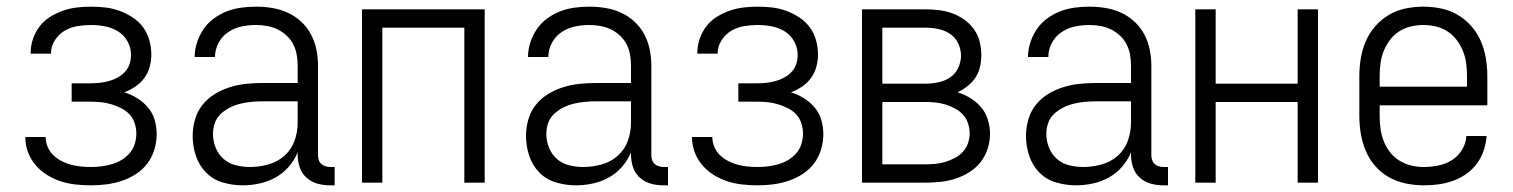

<svg xmlns="http://www.w3.org/2000/svg" viewBox="-20 -548 4540 576"><path d="M253 8Q230 8 207 5.5Q184 3 162.5 -4Q141 -11 121.5 -23Q102 -35 87 -52.5Q72 -70 64 -91.5Q56 -113 56 -136V-137H117Q117 -122 123 -107.5Q129 -93 140 -82.5Q151 -72 164.5 -65Q178 -58 192.5 -54Q207 -50 222.5 -48.5Q238 -47 253 -47Q269 -47 284.5 -49Q300 -51 315.5 -55.5Q331 -60 344.5 -68Q358 -76 368.5 -88Q379 -100 384 -115.5Q389 -131 389 -147Q389 -163 384 -178.5Q379 -194 368 -205.5Q357 -217 342.5 -224Q328 -231 313 -235.5Q298 -240 282 -241.5Q266 -243 250 -243H195V-298H250Q264 -298 278 -299.5Q292 -301 305.5 -304.5Q319 -308 332 -315Q345 -322 354.5 -332Q364 -342 368.5 -355.5Q373 -369 373 -384Q373 -405 362.5 -424Q352 -443 334 -454Q316 -465 295 -469Q274 -473 253 -473Q232 -473 211.5 -469.5Q191 -466 173.5 -455.5Q156 -445 144.5 -427Q133 -409 133 -388V-387H72V-390Q72 -411 79 -431.5Q86 -452 99 -469Q112 -486 130.5 -497.5Q149 -509 169 -516Q189 -523 210.5 -525.5Q232 -528 253 -528Q275 -528 296.5 -525.5Q318 -523 338.5 -515.5Q359 -508 377.5 -496Q396 -484 409 -466.5Q422 -449 428 -427.5Q434 -406 434 -384Q434 -366 429 -347.5Q424 -329 413 -314Q402 -299 386.5 -288.5Q371 -278 353 -271Q373 -265 391.5 -253.5Q410 -242 424 -225.5Q438 -209 444 -188Q450 -167 450 -146Q450 -122 443 -99Q436 -76 422 -57.5Q408 -39 388 -26Q368 -13 345.5 -5.5Q323 2 299.5 5Q276 8 253 8Z M708 8Q678 8 648.5 -0.5Q619 -9 598 -30.5Q577 -52 567.5 -81Q558 -110 558 -140Q558 -165 565 -189.5Q572 -214 587.5 -233.5Q603 -253 624.5 -266Q646 -279 670 -286.5Q694 -294 718.5 -296.5Q743 -299 768 -299H873V-352Q873 -368 870 -384.5Q867 -401 859.5 -415.5Q852 -430 839.5 -441.5Q827 -453 812.5 -460Q798 -467 781.5 -470Q765 -473 748 -473Q726 -473 704.5 -468.5Q683 -464 664.5 -451.5Q646 -439 635.5 -419Q625 -399 625 -377H564Q564 -399 571 -420.5Q578 -442 590.5 -460.5Q603 -479 621.5 -492.5Q640 -506 660.5 -514Q681 -522 703.5 -525Q726 -528 748 -528Q773 -528 797 -524Q821 -520 843 -510Q865 -500 883 -483.5Q901 -467 912.5 -445.5Q924 -424 929 -400Q934 -376 934 -352V-84Q934 -76 936 -69Q938 -62 943 -57Q948 -52 955.5 -49.5Q963 -47 970 -47H984V8H970Q951 8 932.5 3Q914 -2 899.5 -15Q885 -28 879 -46.5Q873 -65 873 -84V-91Q863 -67 846 -47.5Q829 -28 806.5 -15.5Q784 -3 758.5 2.5Q733 8 708 8ZM730 -47Q757 -47 784.5 -54.5Q812 -62 833 -80.5Q854 -99 863.5 -125.5Q873 -152 873 -180V-244H768Q752 -244 735 -242.5Q718 -241 701.5 -237Q685 -233 670 -225.5Q655 -218 642.5 -206.5Q630 -195 624.5 -179Q619 -163 619 -146Q619 -125 627 -105Q635 -85 651 -71Q667 -57 688 -52Q709 -47 730 -47Z M1066 0V-520H1434V0H1373V-465H1127V0Z M1708 8Q1678 8 1648.5 -0.5Q1619 -9 1598 -30.5Q1577 -52 1567.5 -81Q1558 -110 1558 -140Q1558 -165 1565 -189.5Q1572 -214 1587.5 -233.5Q1603 -253 1624.5 -266Q1646 -279 1670 -286.5Q1694 -294 1718.5 -296.5Q1743 -299 1768 -299H1873V-352Q1873 -368 1870 -384.5Q1867 -401 1859.5 -415.5Q1852 -430 1839.5 -441.5Q1827 -453 1812.5 -460Q1798 -467 1781.5 -470Q1765 -473 1748 -473Q1726 -473 1704.5 -468.5Q1683 -464 1664.5 -451.5Q1646 -439 1635.5 -419Q1625 -399 1625 -377H1564Q1564 -399 1571 -420.5Q1578 -442 1590.5 -460.5Q1603 -479 1621.5 -492.5Q1640 -506 1660.5 -514Q1681 -522 1703.5 -525Q1726 -528 1748 -528Q1773 -528 1797 -524Q1821 -520 1843 -510Q1865 -500 1883 -483.5Q1901 -467 1912.5 -445.5Q1924 -424 1929 -400Q1934 -376 1934 -352V-84Q1934 -76 1936 -69Q1938 -62 1943 -57Q1948 -52 1955.5 -49.5Q1963 -47 1970 -47H1984V8H1970Q1951 8 1932.5 3Q1914 -2 1899.5 -15Q1885 -28 1879 -46.5Q1873 -65 1873 -84V-91Q1863 -67 1846 -47.5Q1829 -28 1806.5 -15.5Q1784 -3 1758.5 2.5Q1733 8 1708 8ZM1730 -47Q1757 -47 1784.5 -54.5Q1812 -62 1833 -80.5Q1854 -99 1863.5 -125.5Q1873 -152 1873 -180V-244H1768Q1752 -244 1735 -242.5Q1718 -241 1701.5 -237Q1685 -233 1670 -225.5Q1655 -218 1642.5 -206.5Q1630 -195 1624.5 -179Q1619 -163 1619 -146Q1619 -125 1627 -105Q1635 -85 1651 -71Q1667 -57 1688 -52Q1709 -47 1730 -47Z M2253 8Q2230 8 2207 5.5Q2184 3 2162.5 -4Q2141 -11 2121.5 -23Q2102 -35 2087 -52.5Q2072 -70 2064 -91.5Q2056 -113 2056 -136V-137H2117Q2117 -122 2123 -107.5Q2129 -93 2140 -82.5Q2151 -72 2164.5 -65Q2178 -58 2192.5 -54Q2207 -50 2222.5 -48.5Q2238 -47 2253 -47Q2269 -47 2284.5 -49Q2300 -51 2315.5 -55.5Q2331 -60 2344.5 -68Q2358 -76 2368.5 -88Q2379 -100 2384 -115.5Q2389 -131 2389 -147Q2389 -163 2384 -178.5Q2379 -194 2368 -205.5Q2357 -217 2342.5 -224Q2328 -231 2313 -235.5Q2298 -240 2282 -241.5Q2266 -243 2250 -243H2195V-298H2250Q2264 -298 2278 -299.5Q2292 -301 2305.5 -304.5Q2319 -308 2332 -315Q2345 -322 2354.5 -332Q2364 -342 2368.5 -355.5Q2373 -369 2373 -384Q2373 -405 2362.5 -424Q2352 -443 2334 -454Q2316 -465 2295 -469Q2274 -473 2253 -473Q2232 -473 2211.5 -469.5Q2191 -466 2173.5 -455.5Q2156 -445 2144.5 -427Q2133 -409 2133 -388V-387H2072V-390Q2072 -411 2079 -431.5Q2086 -452 2099 -469Q2112 -486 2130.5 -497.5Q2149 -509 2169 -516Q2189 -523 2210.5 -525.5Q2232 -528 2253 -528Q2275 -528 2296.5 -525.5Q2318 -523 2338.5 -515.5Q2359 -508 2377.5 -496Q2396 -484 2409 -466.5Q2422 -449 2428 -427.5Q2434 -406 2434 -384Q2434 -366 2429 -347.5Q2424 -329 2413 -314Q2402 -299 2386.5 -288.5Q2371 -278 2353 -271Q2373 -265 2391.5 -253.5Q2410 -242 2424 -225.5Q2438 -209 2444 -188Q2450 -167 2450 -146Q2450 -122 2443 -99Q2436 -76 2422 -57.5Q2408 -39 2388 -26Q2368 -13 2345.5 -5.5Q2323 2 2299.5 5Q2276 8 2253 8Z M2566 0V-520H2757Q2777 -520 2797.5 -517.5Q2818 -515 2837 -508Q2856 -501 2873 -489Q2890 -477 2902 -460Q2914 -443 2919 -423Q2924 -403 2924 -382Q2924 -365 2920 -347.5Q2916 -330 2906.5 -315.5Q2897 -301 2883 -290Q2869 -279 2853 -271Q2873 -265 2891.5 -253.5Q2910 -242 2923.5 -226Q2937 -210 2943.5 -189Q2950 -168 2950 -147Q2950 -124 2943 -102Q2936 -80 2922 -62Q2908 -44 2888 -31.5Q2868 -19 2846.5 -12Q2825 -5 2802 -2.5Q2779 0 2757 0ZM2757 -297Q2776 -297 2795 -301Q2814 -305 2830 -315.5Q2846 -326 2854.5 -344Q2863 -362 2863 -381Q2863 -400 2854.5 -418Q2846 -436 2830 -446.5Q2814 -457 2795 -461Q2776 -465 2757 -465H2627V-297ZM2627 -55H2757Q2772 -55 2787 -56.5Q2802 -58 2816.5 -62.5Q2831 -67 2844.5 -74Q2858 -81 2868.5 -92.5Q2879 -104 2884 -118.5Q2889 -133 2889 -148Q2889 -163 2884 -178Q2879 -193 2869 -204Q2859 -215 2845 -222.5Q2831 -230 2816.5 -234.5Q2802 -239 2787 -240.5Q2772 -242 2757 -242H2627Z M3208 8Q3178 8 3148.5 -0.5Q3119 -9 3098 -30.5Q3077 -52 3067.5 -81Q3058 -110 3058 -140Q3058 -165 3065 -189.5Q3072 -214 3087.5 -233.5Q3103 -253 3124.5 -266Q3146 -279 3170 -286.5Q3194 -294 3218.5 -296.5Q3243 -299 3268 -299H3373V-352Q3373 -368 3370 -384.5Q3367 -401 3359.5 -415.5Q3352 -430 3339.5 -441.5Q3327 -453 3312.5 -460Q3298 -467 3281.5 -470Q3265 -473 3248 -473Q3226 -473 3204.5 -468.5Q3183 -464 3164.5 -451.5Q3146 -439 3135.5 -419Q3125 -399 3125 -377H3064Q3064 -399 3071 -420.5Q3078 -442 3090.5 -460.5Q3103 -479 3121.5 -492.5Q3140 -506 3160.5 -514Q3181 -522 3203.5 -525Q3226 -528 3248 -528Q3273 -528 3297 -524Q3321 -520 3343 -510Q3365 -500 3383 -483.5Q3401 -467 3412.5 -445.5Q3424 -424 3429 -400Q3434 -376 3434 -352V-84Q3434 -76 3436 -69Q3438 -62 3443 -57Q3448 -52 3455.5 -49.5Q3463 -47 3470 -47H3484V8H3470Q3451 8 3432.5 3Q3414 -2 3399.5 -15Q3385 -28 3379 -46.5Q3373 -65 3373 -84V-91Q3363 -67 3346 -47.5Q3329 -28 3306.5 -15.5Q3284 -3 3258.5 2.5Q3233 8 3208 8ZM3230 -47Q3257 -47 3284.5 -54.5Q3312 -62 3333 -80.5Q3354 -99 3363.5 -125.5Q3373 -152 3373 -180V-244H3268Q3252 -244 3235 -242.5Q3218 -241 3201.5 -237Q3185 -233 3170 -225.5Q3155 -218 3142.5 -206.5Q3130 -195 3124.5 -179Q3119 -163 3119 -146Q3119 -125 3127 -105Q3135 -85 3151 -71Q3167 -57 3188 -52Q3209 -47 3230 -47Z M3566 0V-520H3627V-297H3873V-520H3934V0H3873V-242H3627V0Z M4251 8Q4225 8 4198 2.5Q4171 -3 4147.5 -16Q4124 -29 4106 -49.5Q4088 -70 4077.5 -95Q4067 -120 4062.5 -146.5Q4058 -173 4058 -200V-320Q4058 -347 4062.5 -373.5Q4067 -400 4077.5 -424.5Q4088 -449 4106 -469.5Q4124 -490 4147 -503.5Q4170 -517 4196.5 -522.5Q4223 -528 4250 -528Q4277 -528 4303.5 -522.5Q4330 -517 4353 -503.5Q4376 -490 4394 -469.5Q4412 -449 4422.5 -424.5Q4433 -400 4437.5 -373.5Q4442 -347 4442 -320V-232H4119V-200Q4119 -181 4121.5 -162Q4124 -143 4131 -125Q4138 -107 4150 -91.5Q4162 -76 4178.5 -66Q4195 -56 4213.5 -51.5Q4232 -47 4251 -47Q4273 -47 4295 -51.5Q4317 -56 4335.5 -67.5Q4354 -79 4366 -98.5Q4378 -118 4379 -140H4440Q4438 -118 4431 -96.5Q4424 -75 4410.5 -57Q4397 -39 4378.5 -26Q4360 -13 4339 -5.5Q4318 2 4296 5Q4274 8 4251 8ZM4119 -288H4381V-320Q4381 -339 4378.5 -358Q4376 -377 4369 -394.5Q4362 -412 4350.5 -427.5Q4339 -443 4323 -453.5Q4307 -464 4288 -468.5Q4269 -473 4250 -473Q4231 -473 4212 -468.5Q4193 -464 4177 -453.5Q4161 -443 4149.5 -427.5Q4138 -412 4131 -394.5Q4124 -377 4121.5 -358Q4119 -339 4119 -320Z"/></svg>

Font: Iosevka SS18 Light
Style: Regular
Weight: 300
Monospace: yes
Designer: Belleve Invis
Foundry: Belleve Invis
Version: Version 25.1.1; ttfautohint (v1.8.4)